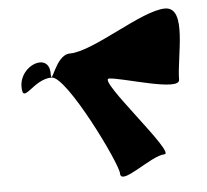

<svg xmlns="http://www.w3.org/2000/svg" viewBox="-44 -698 687 636"><g transform="rotate(-5 299.5 -379.5)"><path d="M31 -434C31 -372 71 -456 133 -456C183 -456 331 -153 331 -120C331 -76 439 -170 483 -170C523 -170 282 -436 322 -436C363 -436 553 -372 553 -412C553 -487 602 -651 527 -651C449 -651 279 -530 200 -530C151 -530 131 -422 131 -470C131 -542 31 -506 31 -434Z"/></g></svg>

Font: CiSf CamouflageKit II
Style: Regular
Weight: 400
Version: Version 1